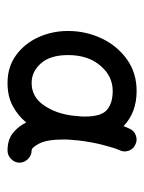

<svg xmlns="http://www.w3.org/2000/svg" viewBox="42 -826 377 502"><g transform="rotate(90 231.0 -575.5)"><path d="M197.3 -406.2Q155.8 -406.2 125.2 -428.2Q94.7 -450.2 78.1 -486.3Q61.5 -522.5 61.5 -564.5Q61.5 -610.8 80.8 -651.9Q100.1 -692.9 135.5 -718.3Q170.9 -743.7 218.3 -743.7Q274.9 -743.7 310.1 -709.5Q314 -718.8 317.4 -726.1Q322.8 -737.8 335.2 -741.9Q347.7 -746.1 358.9 -740.2Q370.6 -734.9 374.8 -722.4Q378.9 -710 373 -698.7Q367.2 -686 359.4 -655.5Q351.6 -625 347.7 -591.3Q347.2 -582.5 346.2 -573.7Q345.2 -563.5 345.2 -553.7Q345.2 -509.3 355.7 -489.3Q366.2 -469.2 374 -469.2Q386.7 -469.2 396.2 -459.7Q405.8 -450.2 405.8 -437.5Q405.8 -424.8 396.2 -415.5Q386.7 -406.2 374 -406.2Q345.7 -406.2 328.1 -420.4Q310.5 -434.6 300.8 -455.1Q283.2 -433.6 257.8 -419.9Q232.4 -406.2 197.3 -406.2ZM197.3 -469.2Q233.4 -469.2 255.1 -500.2Q276.9 -531.2 282.7 -574.7Q283.7 -587.9 285.2 -601.6Q285.2 -605 285.2 -608.9Q285.2 -651.4 267.6 -666.3Q250 -681.2 218.3 -681.2Q179.7 -681.2 152.1 -648.9Q124.5 -616.7 124.5 -564.5Q124.5 -518.1 146 -493.7Q167.5 -469.2 197.3 -469.2Z"/></g></svg>

Font: Mikhak-FD Bold
Style: Regular
Weight: 700
Designer: Amin Abedi
Version: Version 3.3